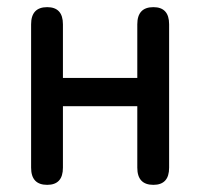

<svg xmlns="http://www.w3.org/2000/svg" viewBox="-20 -517 561 537"><path d="M112 0Q67 0 67 -48V-449Q67 -497 112 -497Q156 -497 156 -449V-299H364V-449Q364 -497 409 -497Q453 -497 453 -449V-48Q453 0 409 0Q364 0 364 -48V-220H156V-48Q156 0 112 0Z"/></svg>

Font: Zen Maru Gothic Medium
Style: Regular
Weight: 500
Designer: Yoshimichi Ohira
Foundry: Positype
Version: Version 1.001